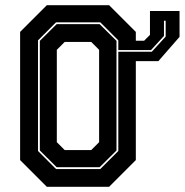

<svg xmlns="http://www.w3.org/2000/svg" viewBox="-20 -720 712 740"><path d="M229.5 -141.5H331.5L362 -172V-528L331.5 -558.5H229.5L199 -528V-172ZM196 -68.5H366.5L436 -138V-564.5L366.5 -634H196L126.5 -564.5V-138ZM198.5 -75.5 133.5 -140V-562.5L198.5 -627H364L429 -562.5V-140L364 -75.5ZM612 -640V-581.5L562 -527H436V-520.5H565L618.5 -579V-640ZM558 -677.5H672V-578L590.5 -484.5H503.5V-103L400.5 0H160.5L57.5 -103V-597L160.5 -700H400.5L503.5 -597V-563H535.5L558 -585.5Z"/></svg>

Font: Tourney ExtraBold
Style: Regular
Weight: 800
Designer: Tyler Finck
Foundry: Etcetera Type Co
Version: Version 1.015